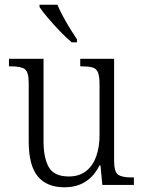

<svg xmlns="http://www.w3.org/2000/svg" viewBox="-20 -786 610 816"><path d="M254 10Q179 10 140.5 -36.5Q102 -83 102 -185V-434Q102 -481 85 -492.5Q68 -504 28 -504H18V-536H165V-186Q165 -115 187.5 -75.5Q210 -36 272 -36Q317 -36 346 -59Q375 -82 389 -121.5Q403 -161 403 -210V-428Q403 -463 396 -479Q389 -495 372.5 -499.5Q356 -504 329 -504H321V-536H465V-103Q465 -55 482 -43.5Q499 -32 537 -32H549V0H415L407 -83H403Q356 10 254 10ZM285 -606Q263 -624 235.5 -652.5Q208 -681 183.5 -710Q159 -739 148 -756V-766H224Q233 -744 247.5 -717Q262 -690 278 -664Q294 -638 307 -619V-606Z"/></svg>

Font: Noto Serif Lao SemiCondensed Light
Style: Regular
Weight: 300
Width: 4
Designer: Monotype Design Team
Foundry: Monotype Imaging Inc.
Version: Version 2.003; ttfautohint (v1.8.4.7-5d5b)